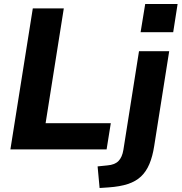

<svg xmlns="http://www.w3.org/2000/svg" viewBox="-20 -747 908 960"><path d="M32 0 144 -705H299L208 -131H534L513 0ZM683 -586 706 -727H868L846 -586ZM478 193 468 85 517 80Q554 77 572.5 58Q591 39 597 2L675 -491H826L751 -17Q743 35 727 73Q711 111 685 135.5Q659 160 619.5 173Q580 186 523 190Z"/></svg>

Font: Nunito Sans 12pt ExtraBold
Style: Italic
Weight: 800
Italic angle: -9°
Designer: Vernon Adams
Foundry: Vernon Adams
Version: Version 3.101;gftools[0.9.27]